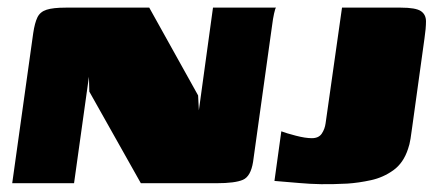

<svg xmlns="http://www.w3.org/2000/svg" viewBox="-20 -480 1142 503"><path d="M12 0 67 -393Q71 -420 78 -434.5Q85 -449 102 -454.5Q119 -460 152 -460H371L499 -230L501 -191L538 -460H703Q701 -458 698 -444.5Q695 -431 693 -414.5Q691 -398 689 -386L643 -56Q637 -18 616.5 -9Q596 0 547 0H349L214 -240L213 -279L174 0ZM1060 -148Q1058 -132 1055.5 -116.5Q1053 -101 1049 -90Q1037 -53 1010.5 -34Q984 -15 952 -8Q920 -1 890 1Q850 3 821 2.5Q792 2 764.5 -0.5Q737 -3 699 -6L717 -136Q730 -131 755 -124.5Q780 -118 797 -118Q815 -118 823 -130Q831 -142 833 -157L876 -460H1030Q1069 -460 1082.5 -451Q1096 -442 1096 -424Q1096 -406 1092 -379Z"/></svg>

Font: Genos Black
Style: Italic
Weight: 900
Italic angle: -8°
Version: Version 1.010